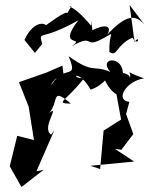

<svg xmlns="http://www.w3.org/2000/svg" viewBox="-20 -691 599 769"><path d="M249 -638C246 -650 181 -603 139 -571C209 -576 129 -644 78 -531L120 -479L149 -515C134 -573 140 -522 294 -610C204 -494 329 -549 266 -505C373 -566 299 -478 422 -554C432 -550 417 -555 418 -483C451 -461 442 -509 510 -540C537 -499 541 -557 519 -522L499 -671L559 -592C517 -640 478 -628 395 -537C425 -559 434 -611 350 -570C341 -650 349 -583 344 -589C259 -691 241 -657 266 -666ZM498 -283C439 -289 485 -367 557 -377C466 -409 510 -411 500 -377C504 -401 439 -404 472 -391C477 -471 370 -462 422 -403C351 -433 356 -393 255 -466C295 -366 240 -436 188 -354C175 -337 215 -419 239 -357L230 -428L165 -400L56 -362L95 -263L116 -130L49 -147L19 -25L66 58L155 -11L126 -5L197 -168L185 -152C140 -179 236 -289 165 -229C225 -270 174 -352 264 -276C196 -277 245 -285 316 -377C255 -378 293 -419 343 -332C397 -349 429 -403 398 -376C415 -330 452 -307 446 -316L465 -212L395 -168L381 -14L342 -27L517 -44L440 -95L466 -91L514 -154L485 -234Z"/></svg>

Font: Charger Distortion
Style: 2It
Weight: 400
Designer: Jasper
Foundry: Cannot Into Space Fonts
Version: Version 0.98